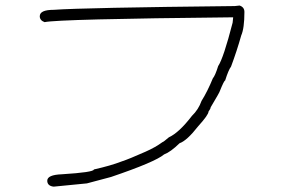

<svg xmlns="http://www.w3.org/2000/svg" viewBox="-20 -569 1040 700"><path d="M853.5 -548.8Q871.1 -543 871.1 -525.4Q871.1 -465.8 859.4 -439.5Q843.8 -383.8 822.3 -326.2Q813 -314 800.8 -275.4Q796.9 -275.4 781.2 -236.3Q781.2 -233.4 748 -177.7Q748 -172.9 740.2 -162.1Q740.2 -150.4 703.1 -109.4Q661.1 -55.7 634.8 -46.9Q601.6 -14.6 578.1 -5.9Q545.9 21.5 384.8 76.2L296.9 99.6L177.7 111.3H173.8Q152.3 107.9 152.3 89.8Q152.3 68.4 205.1 66.4Q322.3 59.1 322.3 48.8Q383.3 35.2 423.8 19.5Q450.7 10.7 509.8 -15.6Q546.4 -31.7 572.3 -50.8Q575.2 -50.8 595.7 -68.4Q632.8 -85.4 679.7 -146.5Q703.6 -169.4 714.8 -201.2Q736.3 -235.4 755.9 -283.2Q764.6 -293.5 775.4 -328.1Q794.9 -357.4 828.1 -486.3Q828.1 -488.8 830.1 -505.9Q194.3 -499.5 142.6 -488.3Q125 -494.6 125 -509.8Q125 -533.2 175.8 -533.2Q284.7 -541 835.9 -546.9Z"/></svg>

Font: CEF Fonts CJK Mono
Style: Regular
Weight: 400
Designer: PartyBoss (派对大魔王)
Version: Release 2.25